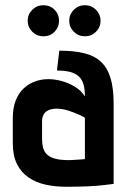

<svg xmlns="http://www.w3.org/2000/svg" viewBox="-20 -704 492 735"><path d="M146 -684Q121 -684 103.5 -666.5Q86 -649 86 -625Q86 -600 103.5 -582.5Q121 -565 146 -565Q172 -565 189 -582.5Q206 -600 206 -625Q206 -649 189 -666.5Q172 -684 146 -684ZM305 -684Q280 -684 262.5 -666.5Q245 -649 245 -625Q245 -600 262.5 -582.5Q280 -565 305 -565Q330 -565 347.5 -582.5Q365 -600 365 -625Q365 -649 347.5 -666.5Q330 -684 305 -684ZM305 -335Q291 -357 267.5 -371.5Q244 -386 217 -393.5Q190 -401 165 -401Q138 -401 113.5 -392Q89 -383 70 -365Q51 -347 40 -319Q29 -291 29 -253V-156Q29 -108 45 -76Q61 -44 89.5 -24.5Q118 -5 155 3Q192 11 235 11Q255 11 274 10.5Q293 10 311.5 9.5Q330 9 347.5 7.5Q365 6 382 4Q399 2 415 0V-307Q415 -365 403.5 -404Q392 -443 367.5 -466.5Q343 -490 303.5 -500Q264 -510 207 -510L198 -434Q227 -434 247 -429Q267 -424 280 -413Q293 -402 299 -383Q305 -364 305 -335ZM305 -253V-95Q305 -95 300.5 -94.5Q296 -94 288.5 -93.5Q281 -93 272.5 -92.5Q264 -92 256.5 -91.5Q249 -91 244 -91Q210 -91 189.5 -97Q169 -103 158.5 -114Q148 -125 144.5 -140Q141 -155 141 -174V-239Q141 -253 145.5 -262.5Q150 -272 157.5 -277.5Q165 -283 175 -285.5Q185 -288 196 -288Q219 -288 242 -280.5Q265 -273 282.5 -265Q300 -257 305 -253Z"/></svg>

Font: Advent Pro
Style: Bold
Weight: 700
Designer: VivaRado, Andreas Kalpakidis
Foundry: VivaRado, Andreas Kalpakidis
Version: Version 3.000